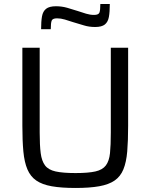

<svg xmlns="http://www.w3.org/2000/svg" viewBox="-20 -925 748 953"><path d="M355 8Q284 8 236.5 -0.5Q189 -9 160 -29Q131 -49 116 -84.5Q101 -120 96 -173Q91 -226 91 -301V-688H177V-267Q177 -204 182 -165Q187 -126 203.5 -104Q220 -82 256 -74Q292 -66 355 -66Q418 -66 453.5 -74Q489 -82 505.5 -104Q522 -126 526 -165Q530 -204 530 -267V-688H616V-301Q616 -226 611.5 -173Q607 -120 592.5 -84.5Q578 -49 549 -29Q520 -9 472.5 -0.5Q425 8 355 8ZM184 -780Q184 -819 188.5 -844Q193 -869 209 -881.5Q225 -894 258 -894Q286 -894 313 -886.5Q340 -879 367 -870Q388 -863 407.5 -857Q427 -851 447 -851Q469 -851 473.5 -862.5Q478 -874 478 -905H525Q525 -866 520.5 -841Q516 -816 500.5 -803.5Q485 -791 452 -791Q422 -791 396.5 -799Q371 -807 343 -815Q322 -822 302 -828Q282 -834 263 -834Q241 -834 236.5 -822.5Q232 -811 232 -780Z"/></svg>

Font: Saira Thin
Style: Regular
Weight: 400
Version: Version 1.101